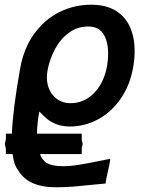

<svg xmlns="http://www.w3.org/2000/svg" viewBox="-38 -574 658 815"><path d="M38.5 147.5Q21 126.5 15.5 80H-13V57.5L-17.5 37L-13 16.5V-6.5H12.5Q16 -105.5 47 -280.5Q62.5 -370 107.8 -431.5Q153 -493 215.8 -523.5Q278.5 -554 348.5 -554Q411.5 -554 452.8 -528.8Q494 -503.5 513.8 -459.2Q533.5 -415 533.5 -357.5Q533.5 -322 527 -287.5Q513.5 -210.5 473.5 -153.8Q433.5 -97 377.2 -67Q321 -37 260 -37Q228 -37 204.8 -45.5Q181.5 -54 165.2 -66.8Q149 -79.5 129 -100.5Q119.5 -51 119 -6.5H309V20.5L313 37L309 53.5V80H131.5Q141 104.5 159 117.5Q185 131.5 228.5 131.5Q260.5 131.5 297.2 125.5Q334 119.5 395.5 107L430 100Q429.5 114 419.5 156Q411.5 190 410 205Q402 205.5 357.5 210Q311.5 215 274 218Q236.5 221 200 221Q80 221 38.5 147.5ZM416.5 -294Q421 -320.5 421 -347Q421 -397.5 401 -429.5Q381 -461.5 337 -461.5Q290 -461.5 253.8 -434.5Q217.5 -407.5 195 -364.8Q172.5 -322 163.5 -274Q161 -258 161 -246Q161 -214 173.8 -189Q186.5 -164 209.2 -150Q232 -136 261 -136Q301 -136 333.2 -156.2Q365.5 -176.5 387 -212.2Q408.5 -248 416.5 -294Z"/></svg>

Font: JuliaMono SemiBold
Style: Italic
Weight: 600
Italic angle: -9°
Monospace: yes
Designer: cormullion
Foundry: corm
Version: Version 0.056; ttfautohint (v1.8.4)